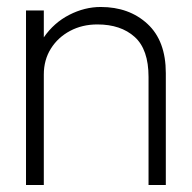

<svg xmlns="http://www.w3.org/2000/svg" viewBox="-20 -530 550 550"><path d="M405.5 -309.5V0H455V-320.5Q455 -413 402.5 -461.5Q350 -510 268.5 -510Q222.5 -510 178.5 -487.5Q134.5 -465 105.5 -423Q76.5 -381 76 -322.5L105.5 -316.5Q105.5 -358.5 125.8 -390.8Q146 -423 180.8 -441.5Q215.5 -460 259 -460Q326 -460 365.8 -424.2Q405.5 -388.5 405.5 -309.5ZM54.5 -500V0H105.5V-500Z"/></svg>

Font: Overused Grotesk Light
Style: Regular
Weight: 300
Designer: RandomMaerks
Version: Version 0.005